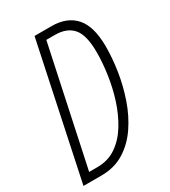

<svg xmlns="http://www.w3.org/2000/svg" viewBox="-177 -801 785 888"><g transform="rotate(-30 215.5 -357.0)"><path d="M2 0 152.8 -713.9H243.7Q325.7 -713.9 369.9 -664.1Q414.1 -614.3 414.1 -506.3Q414.1 -446.3 403.6 -377.4Q393.1 -308.6 370.1 -241.9Q347.2 -175.3 310.3 -120.6Q273.4 -65.9 220.7 -33Q168 0 97.7 0ZM57.1 -43H101.1Q158.7 -43 202.1 -72.8Q245.6 -102.5 276.4 -152.6Q307.1 -202.6 326.7 -263.4Q346.2 -324.2 355.2 -387Q364.3 -449.7 364.3 -504.9Q364.3 -596.7 332.3 -633.8Q300.3 -670.9 237.3 -670.9H190.9Z"/></g></svg>

Font: Open Sans Condensed Light
Style: Italic
Weight: 300
Width: 3
Italic angle: -12°
Designer: Monotype Design Team
Foundry: Monotype Imaging Inc.
Version: Version 3.000; ttfautohint (v1.8.4)